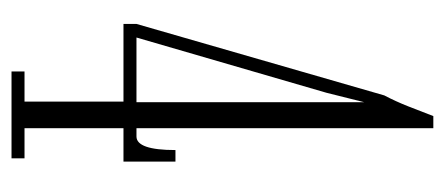

<svg xmlns="http://www.w3.org/2000/svg" viewBox="-234 -520 754 325"><g transform="rotate(90 142.5 -357.0)"><path d="M100.5 0V-22H151.5V-189.5H20V-211.5L141 -631Q151 -650 159.5 -671.5Q168 -693 176 -714H196.5V-211.5H210.5Q233.5 -211.5 233.5 -277.5H253V-189.5H196.5V-22H247.5V0ZM152.5 -597 136.5 -533 43 -211.5H152.5Z"/></g></svg>

Font: Imbue 50pt ExtraLight
Style: Regular
Weight: 200
Designer: Tyler Finck
Foundry: Etcetera Type Company
Version: Version 1.102; ttfautohint (v1.8.3)